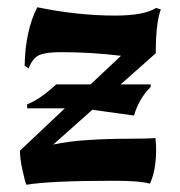

<svg xmlns="http://www.w3.org/2000/svg" viewBox="-20 -499 497 530"><path d="M350 -180 235 -196 127 -100Q169 -109 223 -112.5Q277 -116 332.5 -116Q388 -116 409 -118Q411 -100 411 -87Q411 -29 394 8Q367 0 294 0Q117 0 53 11Q49 3 42 -29.5Q35 -62 35 -83L159 -200H55V-211Q91 -225 135 -266H230L314 -345Q232 -355 149 -355Q107 -355 88.5 -347Q70 -339 59 -310L48 -318Q50 -415 83 -479Q194 -456 298 -456Q377 -456 411 -477L424 -473Q410 -437 410 -352L313 -266H396V-259Q363 -226 350 -180Z"/></svg>

Font: NewRocker
Style: Regular
Weight: 400
Designer: Pablo Impallari, Brenda Gallo, Rodrigo Fuenzalida
Foundry: Pablo Impallari, Brenda Gallo, Rodrigo Fuenzalida
Version: Version 1.000